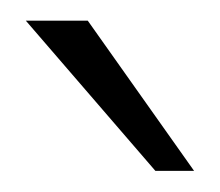

<svg xmlns="http://www.w3.org/2000/svg" viewBox="-20 -743 213 186"><path d="M5 -723 130.5 -577.5H168L65 -723Z"/></svg>

Font: Public Sans VF
Style: Regular
Weight: 400
Designer: Pablo Impallari, Rodrigo Fuenzalida (Modified by Dan O. Williams and USWDS)
Version: Version 1.003